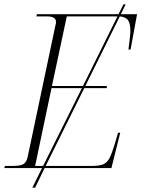

<svg xmlns="http://www.w3.org/2000/svg" viewBox="-30 -780 667 891"><path d="M-10 0 -7 -10H30Q66 -10 79.5 -19Q93 -28 98 -50L228 -666Q230 -671 230 -678Q230 -704 188 -704H139L141 -714H520L543 -760H553L531 -714H606L576 -550H566Q569 -576 572 -598.5Q575 -621 575 -637Q575 -669 565 -685Q555 -701 526 -704L366 -381H466L465 -371H361L182 -10H397Q431 -10 449 -17.5Q467 -25 478 -46Q489 -67 501 -107L518 -164H528L487 0H177L133 91H120L165 0ZM211 -381H355L515 -704H514H280ZM133 -10H170L350 -371H209Z"/></svg>

Font: Noto Serif Display ExtraLight
Style: Italic
Weight: 200
Italic angle: -12°
Designer: Monotype Design Team
Foundry: Monotype Imaging Inc.
Version: Version 2.009